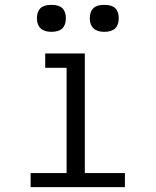

<svg xmlns="http://www.w3.org/2000/svg" viewBox="-20 -770 640 790"><path d="M166 -550H329V-58H494V0H106V-58H254V-168V-491H166ZM132 -694.5Q132 -722 146.2 -736Q160.5 -750 191.5 -750Q223 -750 237 -736Q251 -722 251 -694.5Q251 -639 191.5 -639Q162.5 -639 147.2 -653.2Q132 -667.5 132 -694.5ZM349.5 -694.5Q349.5 -722 363.8 -736Q378 -750 409 -750Q440.5 -750 454.5 -736Q468.5 -722 468.5 -694.5Q468.5 -639 409 -639Q380 -639 364.8 -653.2Q349.5 -667.5 349.5 -694.5Z"/></svg>

Font: JuliaMono Light
Style: Regular
Weight: 300
Monospace: yes
Designer: cormullion
Foundry: corm
Version: Version 0.054; ttfautohint (v1.8.4)